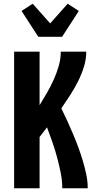

<svg xmlns="http://www.w3.org/2000/svg" viewBox="-20 -1013 540 1033"><path d="M56 0V-735H193V-447Q214 -481 233.5 -515Q253 -549 269 -584.5Q285 -620 296 -658Q307 -696 307 -735H444Q444 -693 431 -652Q418 -611 399 -573.5Q380 -536 357 -500.5Q334 -465 310 -430Q327 -396 342.5 -361.5Q358 -327 373 -292Q388 -257 401 -221.5Q414 -186 425 -149.5Q436 -113 444 -75.5Q452 -38 452 0H315Q315 -42 306.5 -84Q298 -126 287 -167Q276 -208 262 -248Q248 -288 233 -328Q223 -315 213 -302Q203 -289 193 -276V0ZM186 -815 96 -954 156 -993 250 -887 344 -993 404 -954 314 -815Z"/></svg>

Font: Iosevka Term Curly Heavy
Style: Regular
Weight: 900
Designer: Belleve Invis
Foundry: Belleve Invis
Version: Version 32.3.0